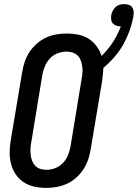

<svg xmlns="http://www.w3.org/2000/svg" viewBox="-20 -906 670 934"><path d="M205 8Q175 8 147 2Q119 -4 96 -19Q73 -34 57.5 -56.5Q42 -79 34.5 -106Q27 -133 27 -162.5Q27 -192 32 -222L88 -556Q92 -581 100.5 -606Q109 -631 123.5 -653Q138 -675 159 -693.5Q180 -712 204 -723Q228 -734 253.5 -738.5Q279 -743 304 -743Q333 -743 360.5 -737.5Q388 -732 410.5 -718Q433 -704 449 -682.5Q465 -661 474 -634Q506 -665 529.5 -701.5Q553 -738 568 -778H566Q555 -778 545 -781.5Q535 -785 528.5 -792.5Q522 -800 521 -810.5Q520 -821 521 -832Q523 -843 528.5 -853.5Q534 -864 542.5 -872Q551 -880 562 -883Q573 -886 584 -886Q596 -886 606.5 -882.5Q617 -879 623 -870.5Q629 -862 630 -850.5Q631 -839 629 -828Q623 -793 610.5 -758Q598 -723 580 -690.5Q562 -658 537 -629Q512 -600 483 -576Q482 -560 480.5 -544.5Q479 -529 477 -513L421 -179Q417 -154 408.5 -129Q400 -104 385.5 -82Q371 -60 350.5 -41.5Q330 -23 305.5 -12Q281 -1 255.5 3.5Q230 8 205 8ZM205 -80Q227 -80 248.5 -88Q270 -96 286 -113Q302 -130 310.5 -151Q319 -172 323 -193L378 -528Q381 -543 381.5 -558Q382 -573 379.5 -587Q377 -601 372 -614Q367 -627 357 -636.5Q347 -646 333 -650.5Q319 -655 304 -655Q282 -655 260.5 -647Q239 -639 223 -622Q207 -605 198.5 -584Q190 -563 186 -542L131 -207Q128 -192 128 -177Q128 -162 130 -148Q132 -134 137.5 -121Q143 -108 152.5 -98.5Q162 -89 176 -84.5Q190 -80 205 -80Z"/></svg>

Font: Iosevka Semibold
Style: Italic
Weight: 600
Italic angle: -9°
Monospace: yes
Designer: Belleve Invis
Foundry: Belleve Invis
Version: Version 32.5.0; ttfautohint (v1.8.4)